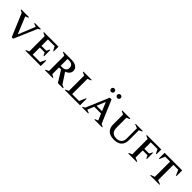

<svg xmlns="http://www.w3.org/2000/svg" viewBox="418 -2432 4101 4101"><g transform="rotate(45 2468.5 -381.5)"><path d="M309 5 90 -516 31 -544V-560H267V-544L197 -515L353 -137H359L513 -515L440 -544V-560H625V-544L575 -516L352 5Z M717 0V-16L789 -49V-511L717 -544V-560H1157V-416H1141L1089 -510H888V-315H1034L1068 -384H1084V-197H1068L1034 -265H888V-50H1111L1166 -163H1182V0Z M1308 0V-16L1381 -49V-511L1308 -544V-560H1550Q1642 -560 1695.5 -522.5Q1749 -485 1749 -419Q1749 -371 1719.5 -336.5Q1690 -302 1635 -282L1789 -47L1855 -16V0H1698L1540 -255H1479V-50L1545 -16V0ZM1526 -511H1479V-304H1530Q1584 -304 1615 -332Q1646 -360 1646 -408Q1646 -459 1614.5 -485Q1583 -511 1526 -511Z M1909 0V-16L1981 -49V-511L1909 -544V-560H2161V-544L2080 -511V-50H2289L2352 -197H2368V0Z M2430 0V-16L2481 -43L2703 -565H2755L2975 -45L3034 -16V0H2802V-16L2872 -45L2810 -193H2604L2543 -44L2616 -16V0ZM2625 -243H2789L2706 -442ZM2635 -671Q2613 -671 2598.5 -685.5Q2584 -700 2584 -722Q2584 -744 2598.5 -758.5Q2613 -773 2635 -773Q2657 -773 2671.5 -758.5Q2686 -744 2686 -722Q2686 -700 2671.5 -685.5Q2657 -671 2635 -671ZM2823 -671Q2801 -671 2786 -685.5Q2771 -700 2771 -722Q2771 -744 2786 -758.5Q2801 -773 2823 -773Q2845 -773 2859.5 -758.5Q2874 -744 2874 -722Q2874 -700 2859.5 -685.5Q2845 -671 2823 -671Z M3397 10Q3328 10 3273.5 -12.5Q3219 -35 3188 -85.5Q3157 -136 3157 -219V-511L3084 -544V-560H3329V-544L3256 -511V-224Q3256 -124 3300 -85Q3344 -46 3418 -46Q3461 -46 3496.5 -62.5Q3532 -79 3553 -113.5Q3574 -148 3574 -202V-513L3490 -544V-560H3704V-544L3633 -512V-217Q3633 -136 3603 -86Q3573 -36 3520 -13Q3467 10 3397 10Z M3824 0V-16L3897 -49V-511L3825 -544V-560H4262V-416H4246L4198 -509H3996V-315H4140L4174 -384H4189V-197H4174L4140 -265H3996V-49L4080 -16V0Z M4488 0V-16L4578 -49V-510H4431L4378 -388H4362V-560H4894V-388H4878L4824 -510H4677V-49L4768 -16V0Z"/></g></svg>

Font: Spectral SC Medium
Style: Regular
Weight: 500
Designer: Jean-Baptiste Levee
Foundry: Production Type
Version: Version 2.001